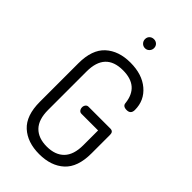

<svg xmlns="http://www.w3.org/2000/svg" viewBox="-276 -1004 1094 1094"><g transform="rotate(45 270.5 -457.0)"><path d="M418 -549Q404 -670 276 -670Q134 -670 134 -518V-208Q134 -131 171 -93Q208 -55 276 -55Q344 -55 381 -93Q418 -131 418 -208V-327H284Q273 -327 266.5 -335.5Q260 -344 260 -356Q260 -367 266.5 -375.5Q273 -384 284 -384H460Q484 -384 484 -358V-208Q484 -97 427.5 -45.5Q371 6 276 6Q181 6 124.5 -45.5Q68 -97 68 -208V-518Q68 -628 124.5 -679.5Q181 -731 275 -731Q370 -731 427 -682.5Q484 -634 484 -558Q484 -524 451 -524Q419 -524 418 -549ZM276 -920Q291 -920 301.5 -910Q312 -900 312 -884Q312 -869 301.5 -858Q291 -847 276 -847Q260 -847 249.5 -858Q239 -869 239 -884Q239 -900 249.5 -910Q260 -920 276 -920Z"/></g></svg>

Font: Dosis
Style: Book
Weight: 400
Designer: EdgarTolentino, PabloImpallari, IginoMarini
Foundry: EdgarTolentino, PabloImpallari, IginoMarini
Version: Version 1.007